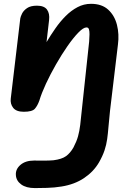

<svg xmlns="http://www.w3.org/2000/svg" viewBox="-20 -570 699 980"><path d="M158 390Q113.5 390 88 371.2Q62.5 352.5 61 323Q59 293.5 84.5 271.5Q110 249.5 154 249.5Q173 249.5 201.8 249.8Q230.5 250 253 248Q295.5 242.5 317 227Q338.5 211.5 355 182.5Q371 152 378.2 126Q385.5 100 389.5 67.2Q393.5 34.5 398.5 -17L435 -357.5Q436.5 -378.5 436.8 -394.8Q437 -411 434 -420.5Q431 -430 421.5 -430Q405.5 -430 379.8 -403.5Q354 -377 324.2 -334.2Q294.5 -291.5 265.8 -241.2Q237 -191 214.5 -142.5Q192 -94 181 -57Q171.5 -30.5 158 -15Q144.5 0.5 101.5 0.5Q63 0.5 47.2 -19.8Q31.5 -40 35 -67.5L83.5 -476Q85 -485 92.5 -500.5Q100 -516 118 -528.5Q136 -541 168.5 -541Q205.5 -541 220 -521Q234.5 -501 230.5 -467.5L217.5 -355Q238.5 -390.5 262.8 -425.2Q287 -460 315.2 -488.2Q343.5 -516.5 375.8 -533.5Q408 -550.5 444.5 -550.5Q500 -550.5 532.5 -520.5Q565 -490.5 577 -443Q589 -395.5 582 -342.5L541.5 -4Q536.5 41.5 533.8 76.2Q531 111 527 140Q523 169 513.5 197.5Q504 226 485.5 258.5Q458 306 409.2 338.8Q360.5 371.5 294 382Q257.5 388 219 389Q180.5 390 158 390Z"/></svg>

Font: Edu SA Hand
Style: Regular
Weight: 400
Designer: Tina and Corey Anderson, Eben Sorkin, Mirko Velimirovic
Foundry: Google for Education
Version: Version 2.000